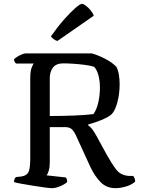

<svg xmlns="http://www.w3.org/2000/svg" viewBox="-20 -983 734 1003"><path d="M251 0Q242 0 215 -3.5Q188 -7 154.5 -12.5Q121 -18 92.5 -23Q64 -28 53 -32Q53 -40 56 -47Q59 -54 63 -58L91 -61Q119 -65 128.5 -83.5Q138 -102 138 -158V-572Q138 -612 145.5 -630Q153 -648 156 -651H64Q54 -660 53 -673Q58 -679 70 -686.5Q82 -694 94.5 -699Q107 -704 113 -704H460Q495 -694 531 -675Q567 -656 588 -634Q597 -617 601 -593Q605 -569 605 -544Q605 -492 593 -448Q581 -404 563 -386Q546 -371 509.5 -356Q473 -341 441 -333V-328Q454 -319 463 -306.5Q472 -294 484 -273L537 -176Q563 -129 587 -97.5Q611 -66 655 -64H676Q679 -60 682.5 -53Q686 -46 686 -34Q665 -16 636 -8Q607 0 584 0Q537 0 506.5 -30.5Q476 -61 452 -111L376 -277Q366 -298 355 -308Q344 -318 323 -319H240V-133Q240 -109 234.5 -91Q229 -73 223 -67L324 -56Q331 -48 331 -32Q318 -20 294 -10Q270 0 251 0ZM240 -377Q307 -377 368 -379.5Q429 -382 468 -387Q485 -410 493.5 -448Q502 -486 502 -525Q502 -560 494.5 -588.5Q487 -617 472 -634Q454 -640 424 -644Q394 -648 363 -650Q332 -652 311 -652Q274 -652 257 -630.5Q240 -609 240 -574ZM280 -769Q268 -772 259 -779.5Q250 -787 246 -793Q281 -843 314.5 -881Q348 -919 373.5 -941Q399 -963 408 -963Q416 -963 429 -953Q442 -943 453.5 -929Q465 -915 470 -901Z"/></svg>

Font: Texturina
Style: Regular
Weight: 400
Designer: Guillermo Torres Carreño
Foundry: Omnibus-Type
Version: Version 1.002; ttfautohint (v1.8.3)